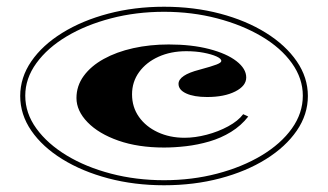

<svg xmlns="http://www.w3.org/2000/svg" viewBox="-20 -535 974 570"><path d="M467 15Q379 15 301.5 -5.5Q224 -26 165 -62.5Q106 -99 73 -147Q40 -195 40 -250Q40 -305 73 -353Q106 -401 165 -437.5Q224 -474 301.5 -494.5Q379 -515 467 -515Q556 -515 633.5 -494.5Q711 -474 769.5 -437.5Q828 -401 861 -353Q894 -305 894 -250Q894 -195 861 -147Q828 -99 769.5 -62.5Q711 -26 633.5 -5.5Q556 15 467 15ZM467 0Q550 0 624.5 -19.5Q699 -39 756.5 -73.5Q814 -108 846.5 -153.5Q879 -199 879 -251Q879 -302 846.5 -347.5Q814 -393 756.5 -427Q699 -461 624.5 -480.5Q550 -500 467 -500Q384 -500 309.5 -480.5Q235 -461 178 -427Q121 -393 88 -347.5Q55 -302 55 -251Q55 -199 88 -153.5Q121 -108 178 -73.5Q235 -39 309.5 -19.5Q384 0 467 0ZM467 -97Q390 -97 331.5 -117.5Q273 -138 240 -172Q207 -206 207 -244Q207 -280 228.5 -309.5Q250 -339 288 -360Q326 -381 375.5 -392Q425 -403 481 -403Q549 -403 601 -389.5Q653 -376 682 -353.5Q711 -331 711 -305Q711 -280 678.5 -263.5Q646 -247 595 -247Q556 -247 533 -257.5Q510 -268 510 -286Q510 -312 572 -328Q609 -338 623 -343.5Q637 -349 637 -354Q637 -361 622.5 -367.5Q608 -374 584.5 -378.5Q561 -383 533 -383Q487 -383 450.5 -366.5Q414 -350 393 -321Q372 -292 372 -255Q372 -217 392.5 -188Q413 -159 448.5 -142.5Q484 -126 528 -126Q559 -126 593.5 -135Q628 -144 657.5 -160Q687 -176 702 -196L717 -189Q696 -162 666 -143.5Q636 -125 601.5 -115Q567 -105 532.5 -101Q498 -97 467 -97Z"/></svg>

Font: Kalnia Expanded Medium
Style: Regular
Weight: 500
Width: 7
Designer: Frida Medrano
Foundry: Frida Medrano
Version: Version 1.105